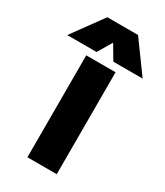

<svg xmlns="http://www.w3.org/2000/svg" viewBox="-340 -1095 1022 1191"><g transform="rotate(30 171.0 -500.0)"><path d="M66 0V-730H276V0ZM-99 -780 61 -1000H281L441 -780H231L172 -880H170L111 -780Z"/></g></svg>

Font: M PLUS 2 Thin Black
Style: Regular
Weight: 900
Version: Version 1.001